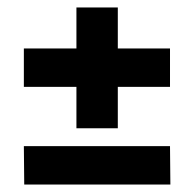

<svg xmlns="http://www.w3.org/2000/svg" viewBox="-20 -511 515 515"><path d="M436 -119 437 -16H45L44 -119ZM185 -167V-278H44V-381H185V-491H296V-381H436V-278H296V-167Z"/></svg>

Font: Khand SemiBold
Style: Regular
Weight: 600
Designer: Devanagari: Sanchit Sawaria, Jyotish Sonowal; Latin: Satya Rajpurohit
Foundry: Indian Type Foundry
Version: Version 1.101;PS 1.0;hotconv 1.0.78;makeotf.lib2.5.61930; tt